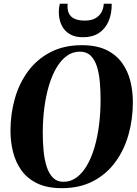

<svg xmlns="http://www.w3.org/2000/svg" viewBox="-20 -994 734 1026"><path d="M310.5 11.5Q231.5 11.5 178.2 -14.5Q125 -40.5 94 -84.2Q63 -128 49.5 -182.8Q36 -237.5 36 -295Q36 -385.5 59.5 -467.8Q83 -550 130.5 -614Q178 -678 249.8 -715.2Q321.5 -752.5 417 -752.5Q496 -752.5 548.8 -726.8Q601.5 -701 632.5 -657.5Q663.5 -614 676.8 -559.8Q690 -505.5 690 -448.5Q690 -357.5 666.8 -274.8Q643.5 -192 596 -127.5Q548.5 -63 477.2 -25.8Q406 11.5 310.5 11.5ZM319.5 -22.5Q357.5 -22.5 389 -45.5Q420.5 -68.5 444.5 -109.8Q468.5 -151 484.8 -206Q501 -261 509.2 -325.8Q517.5 -390.5 517.5 -460Q517.5 -509 513.5 -555.2Q509.5 -601.5 498 -638.2Q486.5 -675 464.5 -696.5Q442.5 -718 406.5 -718Q368 -718 336.8 -695.2Q305.5 -672.5 281.5 -631.5Q257.5 -590.5 241.2 -535.8Q225 -481 216.8 -417Q208.5 -353 208.5 -284Q208.5 -234 213 -187.2Q217.5 -140.5 229.5 -103.2Q241.5 -66 263.2 -44.2Q285 -22.5 319.5 -22.5ZM424 -795Q386 -795 360.8 -807.5Q335.5 -820 321 -840Q306.5 -860 300.2 -883.8Q294 -907.5 294.5 -931Q294.5 -944.5 296 -955.2Q297.5 -966 299.5 -974H341.5Q338.5 -943 348 -923Q357.5 -903 379 -893.5Q400.5 -884 433.5 -884Q468.5 -884 490.5 -896.8Q512.5 -909.5 523 -930.2Q533.5 -951 534.5 -974H577Q577.5 -920 560 -880Q542.5 -840 508.5 -817.5Q474.5 -795 424 -795Z"/></svg>

Font: Merriweather 120pt ExtraBold
Style: Italic
Weight: 800
Italic angle: -7.8°
Version: Version 2.101